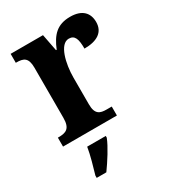

<svg xmlns="http://www.w3.org/2000/svg" viewBox="-187 -646 863 966"><g transform="rotate(-30 245.0 -163.5)"><path d="M18 0H331V-52H301C264 -52 237 -60 237 -119V-274C237 -355 261 -456 314 -456C349 -456 358 -428 358 -373C432 -373 476 -401 476 -460C476 -512 445 -548 375 -548C299 -548 263 -509 234 -438H230L211 -536H23V-484H26C67 -484 92 -475 92 -416V-124C92 -61 64 -52 22 -52H18ZM86 208V221H142C173 178 215 113 231 71V61H123C116 106 98 167 86 208Z"/></g></svg>

Font: Noto Serif Myanmar SemiCondensed
Style: Bold
Weight: 700
Width: 4
Designer: Ben Mitchell and the Monotype Design Team
Foundry: Monotype Imaging Inc.
Version: Version 2.106